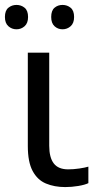

<svg xmlns="http://www.w3.org/2000/svg" viewBox="-31 -750 397 780"><path d="M169 -536V-158Q169 -110 187.5 -86Q206 -62 246 -62Q268 -62 291.5 -65.5Q315 -69 328 -73V-6Q314 1 287 5.5Q260 10 234 10Q190 10 155.5 -4.5Q121 -19 101.5 -55.5Q82 -92 82 -157V-536ZM-11 -681Q-11 -707 3 -718.5Q17 -730 36 -730Q55 -730 69 -718.5Q83 -707 83 -681Q83 -656 69 -643.5Q55 -631 36 -631Q17 -631 3 -643.5Q-11 -656 -11 -681ZM177 -681Q177 -707 190.5 -718.5Q204 -730 223 -730Q242 -730 256 -718.5Q270 -707 270 -681Q270 -656 256 -643.5Q242 -631 223 -631Q204 -631 190.5 -643.5Q177 -656 177 -681Z"/></svg>

Font: Noto IKEA Simplified Chinese
Style: Regular
Weight: 400
Designer: Monotype Design Team
Foundry: Monotype Imaging Inc.
Version: Version 1.100